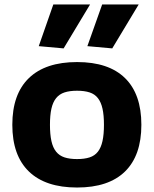

<svg xmlns="http://www.w3.org/2000/svg" viewBox="-20 -827 687 857"><path d="M153 -621 218 -807H382L264 -611ZM370 -621 436 -807H599L481 -611ZM324 10Q183 10 109 -61.5Q35 -133 35 -270Q35 -407 109 -478.5Q183 -550 324 -550Q465 -550 538 -478.5Q611 -407 611 -270Q611 -133 538 -61.5Q465 10 324 10ZM324 -117Q357 -117 380 -124.5Q403 -132 417 -150Q431 -168 437.5 -197.5Q444 -227 444 -270Q444 -313 437.5 -342Q431 -371 417 -389Q403 -407 380 -414.5Q357 -422 324 -422Q291 -422 268 -414.5Q245 -407 230.5 -389Q216 -371 209.5 -342Q203 -313 203 -270Q203 -227 209.5 -197.5Q216 -168 230.5 -150Q245 -132 268 -124.5Q291 -117 324 -117Z"/></svg>

Font: Encode Sans Normal
Style: Bold
Weight: 700
Designer: Pablo Impallari, Andres Torresi
Foundry: Pablo Impallari, Andres Torresi
Version: Version 1.000; ttfautohint (v1.00) -l 8 -r 50 -G 200 -x 14 -